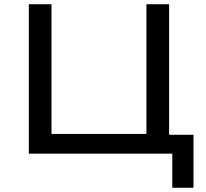

<svg xmlns="http://www.w3.org/2000/svg" viewBox="-20 -725 970 906"><path d="M793 161V0H116V-705H223V-93H671V-705H778V-89H893V161Z"/></svg>

Font: Nunito Sans 7pt SemiExpanded Medium
Style: Regular
Weight: 500
Width: 6
Designer: Vernon Adams
Foundry: Vernon Adams
Version: Version 3.101;gftools[0.9.27]